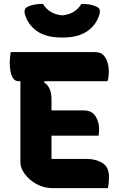

<svg xmlns="http://www.w3.org/2000/svg" viewBox="-20 -968 640 988"><path d="M250 0Q206 0 168.5 -20.5Q131 -41 108 -72Q85 -103 85 -132V-550H76Q58 -550 48 -564.5Q38 -579 34 -601Q30 -623 30 -645Q30 -658 31.5 -672Q33 -686 35 -700H469Q499 -700 514 -682.5Q529 -665 534.5 -642.5Q540 -620 540 -604Q540 -588 538.5 -574.5Q537 -561 533 -550H209L207 -544Q245 -520 245 -457V-400H409Q453 -400 471.5 -370Q490 -340 490 -304Q490 -293 489.5 -285.5Q489 -278 487 -270H245V-150H429Q474 -150 507.5 -129Q541 -108 541 -58Q541 -42 539.5 -26.5Q538 -11 535 0ZM399 -948Q451 -948 480 -932Q491 -926 493 -917Q495 -908 493 -899Q478 -842 430.5 -808.5Q383 -775 304 -775H296Q217 -775 169.5 -808.5Q122 -842 107 -899Q105 -908 107.5 -917Q110 -926 120 -932Q149 -948 201 -948Q233 -895 300 -889Q367 -895 399 -948Z"/></svg>

Font: Recursive Mn Csl St XBd
Style: Regular
Weight: 800
Monospace: yes
Version: Version 1.079;hotconv 1.0.112;makeotfexe 2.5.65598; ttfautoh